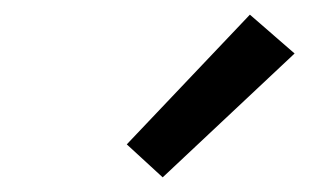

<svg xmlns="http://www.w3.org/2000/svg" viewBox="-20 -803 422 262"><path d="M202 -561 153 -606 321 -783 382 -730Z"/></svg>

Font: Iosevka QP
Style: Italic
Weight: 400
Italic angle: -9°
Designer: Belleve Invis
Foundry: Belleve Invis
Version: Version 20.0.0; ttfautohint (v1.8.4)